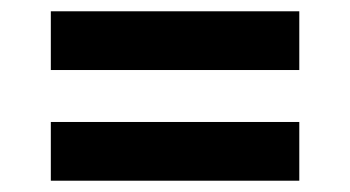

<svg xmlns="http://www.w3.org/2000/svg" viewBox="-20 -480 620 340"><path d="M70 -160H510V-264H70ZM70 -356H510V-460H70Z"/></svg>

Font: CommitMono-dimboump
Style: Bold
Weight: 700
Monospace: yes
Designer: Eigil Nikolajsen
Foundry: Eigil Nikolajsen
Version: Version 1.143